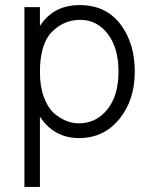

<svg xmlns="http://www.w3.org/2000/svg" viewBox="-20 -535 595 755"><path d="M137 -251Q137 -195 152.5 -153.5Q168 -112 192 -90Q239 -50 290 -50Q358 -50 402 -104.5Q446 -159 446 -253Q446 -347 403.5 -402Q361 -457 296 -457Q231 -457 184 -409.5Q137 -362 137 -251ZM137 200H76V-507H137V-433Q190 -515 293 -515Q396 -515 453 -440.5Q510 -366 510 -253.5Q510 -141 449 -66.5Q388 8 290.5 8Q193 8 137 -76Z"/></svg>

Font: Hind Kochi Light
Style: Regular
Weight: 300
Designer: Dhruvi Tolia
Foundry: Indian Type Foundry
Version: Version 0.702;PS 1.0;hotconv 1.0.81;makeotf.lib2.5.63406